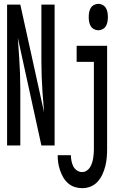

<svg xmlns="http://www.w3.org/2000/svg" viewBox="-20 -759 640 1002"><path d="M493 -601Q481 -601 470 -607Q459 -613 453 -623.5Q447 -634 445 -646Q443 -658 443 -670Q443 -682 445 -694Q447 -706 453 -716.5Q459 -727 470 -733Q481 -739 493 -739Q505 -739 516 -733Q527 -727 533 -716.5Q539 -706 541 -694Q543 -682 543 -670Q543 -658 541 -646Q539 -634 533 -623.5Q527 -613 516 -607Q505 -601 493 -601ZM17 0V-735H86L210 -173L202 -275Q199 -317 197.5 -358.5Q196 -400 196 -441V-735H265V0H196L73 -562L80 -460Q83 -418 84.5 -376.5Q86 -335 86 -294V0ZM409 223Q389 223 370 217Q351 211 335.5 197.5Q320 184 310 166.5Q300 149 293.5 130Q287 111 284 91.5Q281 72 281 51H350Q350 66 353 81Q356 96 362.5 109Q369 122 381.5 130.5Q394 139 409 139Q421 139 432 132Q443 125 449.5 114.5Q456 104 460 92Q464 80 466 68Q468 56 469 43.5Q470 31 470 19V-436H380V-520H539V19Q539 41 537 64Q535 87 529.5 108.5Q524 130 514.5 151Q505 172 489.5 189Q474 206 453 214.5Q432 223 409 223Z"/></svg>

Font: Iosevka Custom Medium Extended
Style: Regular
Weight: 500
Width: 7
Monospace: yes
Designer: Belleve Invis
Foundry: Belleve Invis
Version: Version 11.2.4; ttfautohint (v1.8.4)